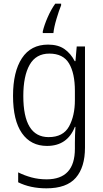

<svg xmlns="http://www.w3.org/2000/svg" viewBox="-20 -785 561 1046"><path d="M249 -493Q324 -493 356 -439.5Q388 -386 388 -290V-240Q388 -154 356 -96Q324 -38 245 -38Q107 -38 107 -262Q107 -371 141.5 -432Q176 -493 249 -493ZM242 -542Q148 -542 99.5 -468Q51 -394 51 -263Q51 -129 99.5 -59.5Q148 10 236 10Q347 10 388 -94H391Q388 -48 388 -6V25Q388 192 234 192Q190 192 151.5 181.5Q113 171 79 154V208Q145 241 233 241Q343 241 393 183.5Q443 126 443 19V-532H398L391 -452H387Q366 -493 331.5 -517.5Q297 -542 242 -542ZM313 -765H281Q258 -733 239.5 -690.5Q221 -648 213 -614V-605H271Q274 -636 288 -683Q302 -730 313 -756Z"/></svg>

Font: Noto Sans UI SemiCondensed Light
Style: Regular
Weight: 300
Width: 4
Designer: Monotype Design Team
Foundry: Monotype Imaging Inc.
Version: Version 1.901